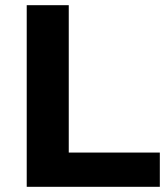

<svg xmlns="http://www.w3.org/2000/svg" viewBox="-20 -720 644 740"><path d="M83 0V-700H245V-132H596V0Z"/></svg>

Font: Montserrat
Style: Bold
Weight: 700
Designer: Julieta Ulanovsky
Foundry: Julieta Ulanovsky
Version: Version 9.000; ttfautohint (v1.8.4.7-5d5b)